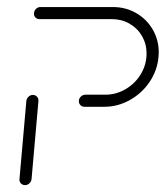

<svg xmlns="http://www.w3.org/2000/svg" viewBox="-20 -539 482 559"><path d="M53 0Q45.6 0 40.7 -5.2Q35.9 -10.4 36.7 -17.8L56.7 -244.8Q57.4 -252.2 63 -257.4Q68.5 -262.6 75.6 -262.6Q83 -262.6 87.8 -257.4Q92.6 -252.2 91.9 -244.8L71.9 -17.8Q71.1 -10.4 65.6 -5.2Q60 0 53 0ZM209.6 -244.4Q209.6 -252.2 215.4 -257.8Q221.1 -263.3 228.9 -263.3H286.7Q318.1 -263.3 345.9 -279.6Q373.7 -295.9 390.2 -323.5Q406.7 -351.1 406.7 -383.3Q406.7 -411.1 393.5 -433.9Q380.4 -456.7 357.2 -470Q334.1 -483.3 305.9 -483.3H94.8Q88.1 -483.3 83.5 -487.8Q78.9 -492.2 78.9 -499.3Q78.9 -507 84.4 -512.8Q90 -518.5 97.8 -518.5H308.9Q345.9 -518.5 376.5 -500.9Q407 -483.3 424.6 -453.1Q442.2 -423 442.2 -386.3Q442.2 -382.6 441.5 -373.7Q438.1 -334.1 415.7 -300.7Q393.3 -267.4 358.1 -247.8Q323 -228.1 283.7 -228.1H225.9Q218.9 -228.1 214.3 -232.8Q209.6 -237.4 209.6 -244.4Z"/></svg>

Font: 26F Galaxy Sans Light
Style: Italic
Weight: 300
Italic angle: -5°
Designer: C₂₉H₂₅N₃O₅
Version: Version 1.200